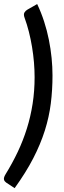

<svg xmlns="http://www.w3.org/2000/svg" viewBox="-39 -800 322 971"><path d="M136 -409.5Q136 -445 132.8 -484.2Q129.5 -523.5 123 -562.8Q116.5 -602 107 -639.5Q97.5 -677 85.5 -709.5Q79 -727 84.5 -736.5Q90 -746 100 -751.5L149 -779.5Q169.5 -736.5 184.2 -690.8Q199 -645 208.2 -598.8Q217.5 -552.5 222 -506.8Q226.5 -461 226.5 -418.5Q226.5 -345.5 218 -277.2Q209.5 -209 187.8 -140Q166 -71 129 0.8Q92 72.5 35 151.5L-7.5 123.5Q-11.5 120.5 -14.5 117Q-17.5 113.5 -18.8 108.5Q-20 103.5 -18.2 97Q-16.5 90.5 -11 81.5Q23.5 25.5 50.8 -32Q78 -89.5 97 -150.2Q116 -211 126 -275.5Q136 -340 136 -409.5Z"/></svg>

Font: Lato SemiBold
Style: Italic
Weight: 600
Italic angle: -7°
Designer: Lukasz Dziedzic with Adam Twardoch and Botio Nikoltchev
Foundry: tyPoland Lukasz Dziedzic
Version: Version 2.015; 2015-08-06; http://www.latofonts.com/